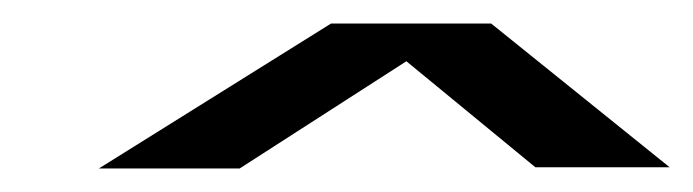

<svg xmlns="http://www.w3.org/2000/svg" viewBox="-20 -743 588 163"><path d="M64 -600 261 -723H397L548.5 -601H434.5L325 -691L183.5 -600Z"/></svg>

Font: Anybody UltraExpanded SemiBold
Style: Italic
Weight: 600
Width: 9
Italic angle: -10°
Designer: Tyler Finck
Foundry: Etcetera Type Company
Version: Version 1.010; ttfautohint (v1.8.3) -l 8 -r 50 -G 200 -x 14 